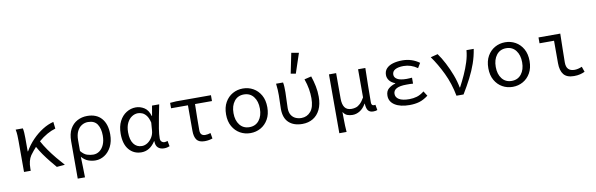

<svg xmlns="http://www.w3.org/2000/svg" viewBox="-59 -1388 6717 2163"><g transform="rotate(-10 3300.0 -306.0)"><path d="M110 0V-353Q110 -382 108.5 -418Q107 -454 100 -486H182Q187 -467 189 -436Q191 -405 191 -373V-221H195Q235 -291 290.5 -348Q346 -405 408.5 -444Q471 -483 533 -498L542 -420Q495 -407 445.5 -379Q396 -351 347 -309Q374 -258 412.5 -203Q451 -148 494 -96Q537 -44 577 0L484 8Q455 -26 420 -69Q385 -112 351.5 -159.5Q318 -207 292 -255Q257 -217 224 -172Q187 -118 187 -25V0Z M693 179V-248Q693 -333 723.5 -388Q754 -443 805.5 -470.5Q857 -498 919 -498Q1026 -498 1083 -432Q1140 -366 1140 -250Q1140 -168 1109.5 -109Q1079 -50 1030.5 -19Q982 12 928 12Q886 12 845.5 -2.5Q805 -17 770 -57Q772 8 773.5 61Q775 114 776 179ZM914 -57Q953 -57 985 -80Q1017 -103 1036 -146.5Q1055 -190 1055 -250Q1055 -330 1022.5 -379.5Q990 -429 916 -429Q878 -429 845 -409Q812 -389 792 -348.5Q772 -308 772 -247V-123Q807 -80 843.5 -68.5Q880 -57 914 -57Z M1453 12Q1366 12 1311.5 -51.5Q1257 -115 1257 -234Q1257 -318 1287.5 -377Q1318 -436 1368 -467Q1418 -498 1475 -498Q1525 -498 1570.5 -470Q1616 -442 1637 -371H1640L1660 -486H1742Q1729 -422 1715 -351Q1701 -280 1691 -216Q1681 -152 1681 -107Q1681 -82 1695 -69Q1709 -56 1729 -56Q1737 -56 1746.5 -58.5Q1756 -61 1763 -64L1775 -1Q1765 3 1749 7.5Q1733 12 1711 12Q1668 12 1642 -12Q1616 -36 1616 -87H1613Q1549 12 1453 12ZM1470 -57Q1504 -57 1535 -77.5Q1566 -98 1587 -132.5Q1608 -167 1611 -208L1618 -299Q1605 -353 1583 -381Q1561 -409 1535.5 -419Q1510 -429 1488 -429Q1451 -429 1417.5 -407Q1384 -385 1363 -342Q1342 -299 1342 -235Q1342 -150 1376 -103.5Q1410 -57 1470 -57Z M2176 12Q2111 12 2085 -23.5Q2059 -59 2059 -127V-419H1866V-481L1936 -486H2334V-419H2140Q2138 -341 2137 -265.5Q2136 -190 2136 -121Q2136 -87 2151 -71.5Q2166 -56 2194 -56Q2209 -56 2224 -59Q2239 -62 2255 -67L2266 -3Q2250 3 2226 7.5Q2202 12 2176 12Z M2700 12Q2636 12 2582.5 -18Q2529 -48 2496.5 -105Q2464 -162 2464 -242Q2464 -324 2496.5 -381Q2529 -438 2582.5 -468Q2636 -498 2700 -498Q2764 -498 2817.5 -468Q2871 -438 2903.5 -381Q2936 -324 2936 -242Q2936 -162 2903.5 -105Q2871 -48 2817.5 -18Q2764 12 2700 12ZM2700 -56Q2770 -56 2810.5 -107.5Q2851 -159 2851 -242Q2851 -326 2810.5 -378Q2770 -430 2700 -430Q2630 -430 2589.5 -378Q2549 -326 2549 -242Q2549 -159 2589.5 -107.5Q2630 -56 2700 -56Z M3294 12Q3196 12 3139.5 -40Q3083 -92 3083 -197Q3083 -236 3085 -275Q3087 -314 3087 -353Q3087 -382 3085.5 -415Q3084 -448 3079 -486H3159Q3164 -461 3165 -433Q3166 -405 3166 -373Q3166 -335 3163 -284.5Q3160 -234 3160 -192Q3160 -143 3179 -113Q3198 -83 3228.5 -69.5Q3259 -56 3295 -56Q3359 -56 3401 -105Q3443 -154 3443 -257Q3443 -308 3434 -362Q3425 -416 3403 -479L3483 -498Q3503 -439 3515 -379.5Q3527 -320 3527 -259Q3527 -172 3497.5 -111.5Q3468 -51 3415.5 -19.5Q3363 12 3294 12ZM3318 -559 3261 -569 3308 -799 3393 -784Z M3684 187V-486H3766V-195Q3766 -128 3790.5 -93.5Q3815 -59 3869 -59Q3894 -59 3918.5 -66.5Q3943 -74 3967.5 -97Q3992 -120 4017 -164V-486H4100Q4098 -388 4096 -283.5Q4094 -179 4094 -92Q4094 -73 4102 -64.5Q4110 -56 4122 -56Q4126 -56 4129.5 -56.5Q4133 -57 4140 -58L4151 4Q4133 12 4104 12Q4066 12 4046.5 -11Q4027 -34 4024 -92H4022Q3992 -40 3952 -15Q3912 10 3868 10Q3835 10 3807.5 -0.5Q3780 -11 3760 -43Q3761 7 3761 44Q3761 81 3762.5 114Q3764 147 3767 187Z M4520 12Q4414 12 4352.5 -27Q4291 -66 4291 -134Q4291 -187 4323.5 -214.5Q4356 -242 4402 -255V-259Q4359 -275 4337 -304Q4315 -333 4315 -367Q4315 -412 4342 -441Q4369 -470 4416.5 -484Q4464 -498 4525 -498Q4579 -498 4628 -482Q4677 -466 4718 -436L4685 -381Q4612 -433 4527 -433Q4466 -433 4431.5 -414Q4397 -395 4397 -357Q4397 -324 4431 -304Q4465 -284 4538 -284Q4552 -284 4566.5 -285Q4581 -286 4599 -287V-219Q4578 -221 4559.5 -221Q4541 -221 4523 -221Q4373 -221 4373 -141Q4373 -101 4411.5 -77.5Q4450 -54 4529 -54Q4574 -54 4615 -66Q4656 -78 4699 -112L4734 -57Q4681 -17 4631.5 -2.5Q4582 12 4520 12Z M5057 0Q5030 -143 4972 -263.5Q4914 -384 4847 -477L4929 -498Q4967 -446 5003 -376.5Q5039 -307 5067.5 -232Q5096 -157 5109 -85H5113Q5147 -148 5177.5 -215.5Q5208 -283 5230 -352Q5252 -421 5257 -486H5340Q5327 -402 5299.5 -323.5Q5272 -245 5231.5 -166Q5191 -87 5138 0Z M5700 12Q5636 12 5582.5 -18Q5529 -48 5496.5 -105Q5464 -162 5464 -242Q5464 -324 5496.5 -381Q5529 -438 5582.5 -468Q5636 -498 5700 -498Q5764 -498 5817.5 -468Q5871 -438 5903.5 -381Q5936 -324 5936 -242Q5936 -162 5903.5 -105Q5871 -48 5817.5 -18Q5764 12 5700 12ZM5700 -56Q5770 -56 5810.5 -107.5Q5851 -159 5851 -242Q5851 -326 5810.5 -378Q5770 -430 5700 -430Q5630 -430 5589.5 -378Q5549 -326 5549 -242Q5549 -159 5589.5 -107.5Q5630 -56 5700 -56Z M6400 12Q6319 12 6283 -32.5Q6247 -77 6247 -163V-419H6081V-486H6330Q6329 -404 6326.5 -316.5Q6324 -229 6324 -157Q6324 -105 6348 -80.5Q6372 -56 6418 -56Q6437 -56 6459 -61Q6481 -66 6504 -76L6525 -15Q6500 -3 6470 4.5Q6440 12 6400 12Z"/></g></svg>

Font: SauceCodePro NFM
Style: Regular
Weight: 400
Monospace: yes
Designer: Paul D. Hunt, Teo Tuominen
Foundry: Adobe
Version: Version 2.042;hotconv 1.1.0;makeotfexe 2.6.0;Nerd Fonts 3.3.